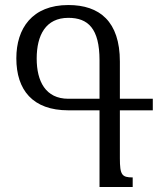

<svg xmlns="http://www.w3.org/2000/svg" viewBox="-20 -744 633 764"><path d="M376 0H508V-38C465 -38 457 -48 457 -114V-305H588V-351H457V-499C457 -659 376 -724 252 -724C108 -724 45 -631 45 -512C45 -386 110 -305 252 -305H376ZM252 -351C161 -351 126 -421 126 -511C126 -604 162 -673 252 -673C330 -673 376 -631 376 -504V-351Z"/></svg>

Font: Noto Serif Armenian ExtraCondensed Medium
Style: Regular
Weight: 500
Width: 2
Designer: Monotype Design Team
Foundry: Monotype Imaging Inc.
Version: Version 2.008